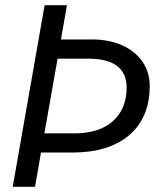

<svg xmlns="http://www.w3.org/2000/svg" viewBox="-20 -720 620 740"><path d="M152 -700H238L215 -568H334Q400 -568 450.5 -545.5Q501 -523 529 -482.5Q557 -442 557 -388Q557 -267 478.5 -199.5Q400 -132 257 -132H138L115 0H29ZM267 -206Q362 -206 415 -253Q468 -300 468 -383Q468 -494 318 -494H202L151 -206Z"/></svg>

Font: Niramit
Style: Italic
Weight: 400
Italic angle: -10°
Version: Version 1.000; ttfautohint (v1.6)